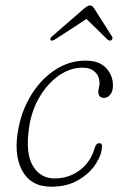

<svg xmlns="http://www.w3.org/2000/svg" viewBox="-20 -681 449 708"><path d="M284.5 -431.5Q239 -431.5 197.2 -402.5Q155.5 -373.5 125.8 -323.2Q96 -273 87 -209.5Q73.5 -114.5 101.5 -68.8Q129.5 -23 181.5 -23Q233 -23 273.5 -52.8Q314 -82.5 329.5 -136Q334 -153 347 -153Q356 -153 356 -142Q356 -112 333.5 -77Q311 -42 269.2 -17.2Q227.5 7.5 169 7.5Q92.5 7.5 60.5 -54.2Q28.5 -116 49.5 -215.5Q64 -283 99.5 -337.8Q135 -392.5 185.8 -425Q236.5 -457.5 296 -457.5Q346 -457.5 371.2 -430.2Q396.5 -403 396.5 -366Q396.5 -344.5 386.8 -332.2Q377 -320 364 -320Q342.5 -320 342.5 -343Q342.5 -349.5 344.8 -358Q347 -366.5 347 -374.5Q347 -399.5 330.5 -415.5Q314 -431.5 284.5 -431.5ZM390 -532.5Q383.5 -529 376.5 -535L299 -611L182 -535Q172 -529 167.5 -532.5Q162 -537.5 171.5 -546.5L290 -649.5Q304 -661 312.5 -661Q320.5 -661 327.5 -649.5L393 -546.5Q398 -537.5 390 -532.5Z"/></svg>

Font: Fraunces 9pt SuperSoft Thin
Style: Italic
Weight: 100
Italic angle: -16°
Version: Version 1.000;[0bf87f6ff]